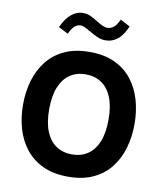

<svg xmlns="http://www.w3.org/2000/svg" viewBox="-99 -1012 938 1098"><g transform="rotate(10 370.0 -463.5)"><path d="M370.6 -718.8Q285.2 -718.8 223.9 -689.9Q162.6 -661.1 123.3 -610.6Q84 -560.1 65.2 -494.9Q46.4 -429.7 46.4 -356.4Q46.4 -283.2 65.2 -218Q84 -152.8 123.5 -102.5Q163.1 -52.2 224.4 -23.4Q285.6 5.4 370.6 5.4Q455.6 5.4 516.8 -23.4Q578.1 -52.2 617.2 -102.5Q656.2 -152.8 675 -218Q693.8 -283.2 693.8 -356.4Q693.8 -429.7 675.3 -494.9Q656.7 -560.1 617.7 -610.6Q578.6 -661.1 517.3 -689.9Q456.1 -718.8 370.6 -718.8ZM370.6 -588.9Q422.4 -588.9 461.2 -563.2Q500 -537.6 521.5 -486.1Q543 -434.6 543 -356.4Q543 -278.3 521.7 -226.8Q500.5 -175.3 461.9 -149.7Q423.3 -124 370.6 -124Q318.4 -124 279.5 -149.7Q240.7 -175.3 219.5 -226.8Q198.2 -278.3 198.2 -356.4Q198.2 -434.6 219.7 -486.1Q241.2 -537.6 280 -563.2Q318.8 -588.9 370.6 -588.9ZM171.9 -828.1 228 -799.8Q245.6 -837.9 262 -848.6Q278.3 -859.4 293 -859.4Q303.7 -859.4 317.4 -853Q331.1 -846.7 348.1 -836.4Q381.8 -816.9 402.8 -808.3Q423.8 -799.8 448.2 -799.8Q484.4 -799.8 515.6 -824Q546.9 -848.1 568.8 -901.9L512.7 -931.6Q496.1 -896 479.2 -884Q462.4 -872.1 445.8 -872.1Q430.7 -872.1 415.8 -879.2Q400.9 -886.2 382.3 -897.9Q356.4 -914.1 337.2 -922.9Q317.9 -931.6 292.5 -931.6Q257.3 -931.6 225.8 -905.3Q194.3 -878.9 171.9 -828.1Z"/></g></svg>

Font: Estedad-FD-VF Thin
Style: Regular
Weight: 100
Designer: Amin Abedi
Version: Version 5.0